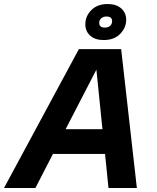

<svg xmlns="http://www.w3.org/2000/svg" viewBox="-88 -934 778 954"><path d="M-68 0 304 -690H514L592 0H451L434 -169H175L88 0ZM238 -292H421L391 -588ZM427 -735Q384 -735 360 -757Q336 -779 336 -813Q336 -854 366 -884Q396 -914 447 -914Q490 -914 514.5 -892Q539 -870 539 -836Q539 -796 509 -765.5Q479 -735 427 -735ZM433 -797Q450 -797 459.5 -806Q469 -815 469 -829Q469 -852 441 -852Q425 -852 415 -843Q405 -834 405 -820Q405 -797 433 -797Z"/></svg>

Font: Radio Canada Big SemiBold
Style: Italic
Weight: 600
Italic angle: -12°
Designer: Étienne Aubert Bonn
Foundry: Coppers and Brasses
Version: Version 1.001